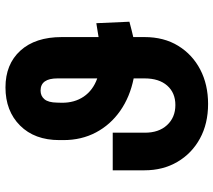

<svg xmlns="http://www.w3.org/2000/svg" viewBox="-60 -718 787 708"><g transform="rotate(-90 334.0 -363.5)"><path d="M603 -402.3 608.4 -280.3Q573.7 -271 551.8 -266.1V-224.6Q551.8 -152.8 519.5 -100.3Q487.3 -47.9 431.9 -19Q376.5 9.8 305.2 9.8Q232.4 9.8 177.5 -20.3Q122.6 -50.3 91.6 -103.3Q60.5 -156.2 60.5 -224.6V-341.8H199.2V-224.6Q198.7 -172.4 227.1 -141.6Q255.4 -110.8 301.3 -110.8Q346.2 -110.8 372.8 -140.9Q399.4 -170.9 399.4 -224.6V-264.6Q331.1 -278.3 279.8 -314.2Q228.5 -350.1 200.2 -403.6Q171.9 -457 171.9 -523.4V-538.6Q171.9 -629.9 225.6 -683.6Q279.3 -737.3 366.2 -737.3Q451.7 -737.3 501.7 -682.4Q551.8 -627.4 551.8 -529.8V-394Q561.5 -395.5 574.2 -397.7Q586.9 -399.9 603 -402.3ZM399.4 -398.9V-545.4Q399.4 -607.9 354.5 -607.9Q334.5 -607.9 322.5 -593.5Q310.5 -579.1 310.1 -547.4L309.6 -529.8Q309.1 -482.9 332.3 -448.7Q355.5 -414.6 399.4 -398.9Z"/></g></svg>

Font: Inter-Bold
Style: Bold
Weight: 700
Designer: Rasmus Andersson
Foundry: rsms
Version: Version 4.000;git-a52131595